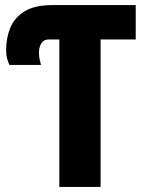

<svg xmlns="http://www.w3.org/2000/svg" viewBox="-20 -734 571 754"><path d="M213 0V-579H170Q151 -579 142 -563.5Q133 -548 133 -527Q133 -511 136 -499Q139 -487 141 -479H17Q13 -487 8.5 -502Q4 -517 4 -537Q4 -585 20.5 -625Q37 -665 76.5 -689.5Q116 -714 185 -714H513V-579H375V0Z"/></svg>

Font: Noto Sans Display Condensed ExtraBold
Style: Regular
Weight: 800
Width: 3
Designer: Monotype Design Team
Foundry: Monotype Imaging Inc.
Version: Version 2.003